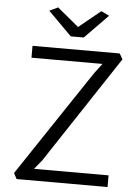

<svg xmlns="http://www.w3.org/2000/svg" viewBox="-63 -1016 766 1064"><g transform="rotate(5 320.5 -484.0)"><path d="M300.3 -814 169.4 -945.3 216.8 -967.8 335.9 -869.1 457 -967.8 502 -946.3 372.6 -814ZM70.3 0 53.2 -32.2 447.3 -622.6 488.8 -677.2H93.8V-743.2H579.1L596.7 -711.9L203.6 -116.7L161.6 -64.9H576.2V0Z"/></g></svg>

Font: HaufeMerriweatherSansLt
Style: Regular
Weight: 300
Designer: Eben Sorkin
Foundry: Eben Sorkin
Version: Version 1.56